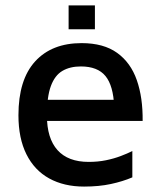

<svg xmlns="http://www.w3.org/2000/svg" viewBox="-20 -673 593 708"><path d="M290 15Q216 15 161.5 -15Q107 -45 77.5 -104Q48 -163 48 -248Q48 -379 109.5 -446.5Q171 -514 281 -514Q362 -514 412 -478Q462 -442 484.5 -377.5Q507 -313 506 -227H111L108 -305H426L401 -280Q398 -357 369 -392.5Q340 -428 278 -428Q238 -428 210 -411.5Q182 -395 167.5 -355.5Q153 -316 153 -247Q153 -163 192 -119.5Q231 -76 307 -76Q341 -76 370.5 -82Q400 -88 425 -97.5Q450 -107 468 -116V-19Q433 -4 389 5.5Q345 15 290 15ZM233 -565V-653H330V-565Z"/></svg>

Font: Maven Pro Medium
Style: Regular
Weight: 500
Designer: Joe Prince
Foundry: Joe Prince
Version: Version 2.103